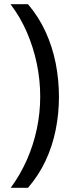

<svg xmlns="http://www.w3.org/2000/svg" viewBox="-20 -734 340 912"><path d="M260 -274Q260 -194 244.5 -117Q229 -40 196.5 29.5Q164 99 113 158H31Q77 95 108 24.5Q139 -46 155 -122Q171 -198 171 -275Q171 -354 155 -431Q139 -508 108 -580Q77 -652 30 -714H113Q164 -654 196.5 -583Q229 -512 244.5 -434Q260 -356 260 -274Z"/></svg>

Font: guzrati25
Style: Book
Weight: 400
Designer: Jelle Bosma - Monotype Design Team, Universal Thirst
Foundry: Monotype Imaging Inc.
Version: Version 2.106